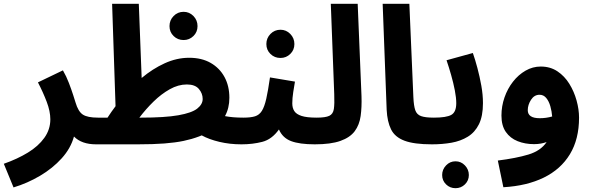

<svg xmlns="http://www.w3.org/2000/svg" viewBox="-55 -752 3101 1007"><path d="M16 231 -35 107Q36 82 91 48.5Q146 15 177.5 -29Q209 -73 209 -126Q209 -168 190 -218Q171 -268 144 -320L275 -383Q293 -352 306.5 -316.5Q320 -281 329 -253Q338 -225 341 -215Q355 -167 379.5 -151Q404 -135 459 -135Q497 -135 513.5 -115.5Q530 -96 530 -67Q530 -36 509 -15.5Q488 5 449 5Q373 5 333 -36Q316 26 268.5 78.5Q221 131 155 170Q89 209 16 231Z M450 5 460 -135H509Q529 -166 551 -195L533 -732H673L688 -343Q745 -391 808.5 -420Q872 -449 937 -449Q1003 -449 1050 -422Q1097 -395 1122.5 -348Q1148 -301 1148 -239Q1148 -185 1125 -143Q1165 -135 1221 -135Q1259 -135 1275.5 -115.5Q1292 -96 1292 -67Q1292 -36 1271 -15.5Q1250 5 1211 5Q1150 5 1095.5 -8Q1041 -21 1003 -42Q996 -39 988 -36Q951 -22 908 -13Q865 -4 807 0.5Q749 5 668 5ZM925 -309Q880 -309 835.5 -284Q791 -259 750.5 -219.5Q710 -180 676 -135H684Q810 -135 880.5 -147.5Q951 -160 979.5 -182.5Q1008 -205 1008 -233Q1008 -262 988 -285.5Q968 -309 925 -309ZM908 -542Q877 -542 855.5 -563Q834 -584 834 -615Q834 -646 855.5 -668Q877 -690 908 -690Q938 -690 959.5 -668Q981 -646 981 -615Q981 -584 959.5 -563Q938 -542 908 -542Z M1212 5 1222 -135Q1260 -135 1282.5 -142Q1305 -149 1318.5 -170.5Q1332 -192 1341.5 -234Q1351 -276 1361 -346L1492 -324Q1488 -301 1483 -269Q1478 -237 1478 -210Q1478 -186 1488.5 -169.5Q1499 -153 1526.5 -144Q1554 -135 1606 -135Q1644 -135 1660 -115.5Q1676 -96 1676 -67Q1676 -36 1655.5 -15.5Q1635 5 1596 5Q1516 5 1471.5 -12Q1427 -29 1408 -73Q1371 -21 1320.5 -8Q1270 5 1212 5ZM1416 -448Q1385 -448 1363.5 -469Q1342 -490 1342 -521Q1342 -552 1363.5 -574Q1385 -596 1416 -596Q1446 -596 1467.5 -574Q1489 -552 1489 -521Q1489 -490 1467.5 -469Q1446 -448 1416 -448Z M1596 5 1606 -135Q1652 -135 1672 -144.5Q1692 -154 1696 -180.5Q1700 -207 1698 -258L1680 -732H1821L1841 -248Q1843 -190 1836.5 -143.5Q1830 -97 1805.5 -64Q1781 -31 1730.5 -13Q1680 5 1596 5Z M2210 5Q2117 5 2066.5 -14Q2016 -33 1996 -73.5Q1976 -114 1973 -176L1952 -732H2092L2113 -243Q2115 -197 2123 -174Q2131 -151 2153.5 -143Q2176 -135 2220 -135Q2258 -135 2274.5 -115.5Q2291 -96 2291 -67Q2291 -36 2270 -15.5Q2249 5 2210 5Z M2211 5 2221 -135Q2286 -135 2312 -149.5Q2338 -164 2338 -211Q2338 -239 2330.5 -278Q2323 -317 2311 -359Q2299 -401 2287 -436L2425 -474Q2437 -440 2449 -395Q2461 -350 2469.5 -302.5Q2478 -255 2478 -211Q2478 -143 2457 -100.5Q2436 -58 2398.5 -35Q2361 -12 2313 -3.5Q2265 5 2211 5ZM2334 235Q2305 235 2284.5 215Q2264 195 2264 166Q2264 137 2284.5 115.5Q2305 94 2334 94Q2363 94 2383.5 115.5Q2404 137 2404 166Q2404 195 2383.5 215Q2363 235 2334 235Z M2585 230 2556 90Q2652 78 2716.5 58.5Q2781 39 2812 -7Q2798 -2 2781.5 1Q2765 4 2746 4Q2699 4 2660 -11.5Q2621 -27 2598 -60Q2575 -93 2575 -146Q2575 -195 2591 -241Q2607 -287 2635.5 -323.5Q2664 -360 2701.5 -381.5Q2739 -403 2781 -403Q2831 -403 2868.5 -378Q2906 -353 2931 -312.5Q2956 -272 2969 -225Q2982 -178 2982 -135Q2982 -22 2934 57Q2886 136 2797 179.5Q2708 223 2585 230ZM2713 -174Q2713 -132 2776 -132Q2809 -132 2841 -141Q2839 -168 2831.5 -194.5Q2824 -221 2810 -238Q2796 -255 2775 -255Q2747 -255 2730 -228.5Q2713 -202 2713 -174Z"/></svg>

Font: TSCustom
Style: Regular
Weight: 400
Designer: Monotype Design Team
Foundry: Monotype Imaging Inc.
Version: Version 2.004; ttfautohint (v1.8.3) -l 8 -r 50 -G 200 -x 14 